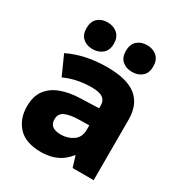

<svg xmlns="http://www.w3.org/2000/svg" viewBox="-183 -899 967 1034"><g transform="rotate(30 300.0 -381.5)"><path d="M224 11Q127 11 81 -38.5Q35 -88 35 -165Q35 -229 64 -267.5Q93 -306 144 -325Q195 -344 261 -346L377 -350V-369Q377 -398 356 -413Q335 -428 286 -428Q246 -428 203 -420Q160 -412 119 -393L65 -513Q170 -564 305 -564Q429 -564 487 -517Q545 -470 545 -377V0H414L394 -66H390Q362 -31 330.5 -14.5Q299 2 271 6.5Q243 11 224 11ZM268 -124Q311 -124 344 -147Q377 -170 377 -217V-244L319 -243Q258 -242 228 -228Q198 -214 198 -179Q198 -124 268 -124ZM432 -608Q394 -608 370.5 -629Q347 -650 347 -690Q347 -732 371 -753Q395 -774 432 -774Q469 -774 493 -752.5Q517 -731 517 -690Q517 -650 493 -629Q469 -608 432 -608ZM186 -608Q149 -608 125.5 -629Q102 -650 102 -690Q102 -732 125.5 -753Q149 -774 186 -774Q223 -774 247.5 -752.5Q272 -731 272 -690Q272 -650 247.5 -629Q223 -608 186 -608Z"/></g></svg>

Font: Noto Sans Mono Black
Style: Regular
Weight: 900
Designer: Monotype Design Team
Foundry: Monotype Imaging Inc.
Version: Version 2.014